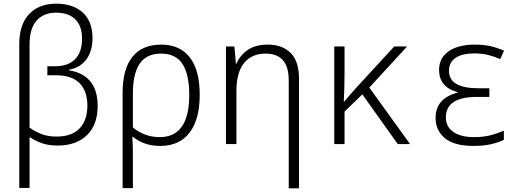

<svg xmlns="http://www.w3.org/2000/svg" viewBox="-20 -785 2855 1046"><path d="M85 -545Q85 -651 138.5 -708Q192 -765 286 -765Q378 -765 431 -716.5Q484 -668 484 -577Q484 -507 450.5 -461.5Q417 -416 355 -405V-402Q430 -391 471 -343Q512 -295 512 -207Q512 -106 454 -49Q396 8 293 8Q246 8 209.5 -4.5Q173 -17 141 -38V239H85ZM288 -41Q371 -41 413.5 -85.5Q456 -130 456 -210Q456 -289 413.5 -332Q371 -375 284 -375H238V-424H280Q351 -424 389 -462.5Q427 -501 427 -574Q427 -644 390 -680Q353 -716 286 -716Q218 -716 179.5 -673Q141 -630 141 -542V-90Q171 -68 206.5 -54.5Q242 -41 288 -41Z M648 -280Q648 -409 701.5 -475.5Q755 -542 859 -542Q959 -542 1013.5 -473Q1068 -404 1068 -268Q1068 -135 1013 -62.5Q958 10 853 10Q806 10 768.5 -3.5Q731 -17 704 -40H701Q703 -11 703.5 19Q704 49 704 82V240H648ZM850 -38Q1011 -38 1011 -268Q1011 -379 974.5 -436Q938 -493 857 -493Q778 -493 741 -438Q704 -383 704 -277V-91Q731 -67 769 -52.5Q807 -38 850 -38Z M1211 0V-532H1257L1265 -438H1268Q1287 -483 1329 -512.5Q1371 -542 1439 -542Q1518 -542 1563.5 -496.5Q1609 -451 1609 -356V241H1553V-346Q1553 -422 1521 -457.5Q1489 -493 1427 -493Q1351 -493 1309.5 -441.5Q1268 -390 1268 -290V0Z M1801 0V-532H1857V-390Q1857 -351 1856 -311.5Q1855 -272 1853 -231H1855Q1871 -250 1886 -267.5Q1901 -285 1918 -304L2128 -532H2198L1992 -308L2214 0H2147L1954 -271L1857 -177V0Z M2560 10Q2454 10 2403.5 -32.5Q2353 -75 2353 -142Q2353 -198 2384.5 -232Q2416 -266 2472 -280V-283Q2420 -298 2396 -328.5Q2372 -359 2372 -403Q2372 -450 2397.5 -481Q2423 -512 2466.5 -527Q2510 -542 2563 -542Q2616 -542 2652.5 -533.5Q2689 -525 2726 -509L2705 -463Q2674 -477 2640 -485.5Q2606 -494 2564 -494Q2497 -494 2461.5 -469.5Q2426 -445 2426 -399Q2426 -304 2588 -304H2646V-257H2578Q2409 -257 2409 -145Q2409 -95 2449.5 -66.5Q2490 -38 2563 -38Q2613 -38 2652 -48Q2691 -58 2725 -73V-23Q2696 -9 2655.5 0.5Q2615 10 2560 10Z"/></svg>

Font: Noto Sans Mono SemiCondensed Light
Style: Regular
Weight: 300
Width: 4
Designer: Monotype Design Team
Foundry: Monotype Imaging Inc.
Version: Version 2.014; ttfautohint (v1.8.4.7-5d5b)